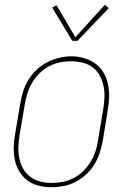

<svg xmlns="http://www.w3.org/2000/svg" viewBox="-20 -777 540 805"><path d="M195 8Q168 8 142 1.5Q116 -5 95.5 -20Q75 -35 61.5 -57.5Q48 -80 42.5 -105.5Q37 -131 37.5 -158.5Q38 -186 43 -213L65 -343Q69 -369 77 -394Q85 -419 99 -442Q113 -465 133.5 -484.5Q154 -504 178 -516Q202 -528 228 -534.5Q254 -541 279 -541Q306 -541 332 -533.5Q358 -526 379 -511Q400 -496 413.5 -473.5Q427 -451 432.5 -425Q438 -399 437.5 -371.5Q437 -344 432 -317L411 -187Q406 -161 398 -136Q390 -111 376 -88Q362 -65 341.5 -46Q321 -27 297 -14.5Q273 -2 247 3Q221 8 196 8Q196 8 195.5 8Q195 8 195 8ZM196 -10Q219 -10 243 -14.5Q267 -19 289 -30.5Q311 -42 329 -60Q347 -78 360 -99Q373 -120 380.5 -143Q388 -166 391 -190L413 -320Q417 -344 418 -369Q419 -394 414 -417Q409 -440 397.5 -461Q386 -482 367.5 -495.5Q349 -509 325 -514.5Q301 -520 277 -520Q253 -520 229.5 -515Q206 -510 184.5 -498.5Q163 -487 145 -469Q127 -451 114.5 -430Q102 -409 95 -386Q88 -363 84 -340L62 -210Q58 -186 57 -161.5Q56 -137 61 -113.5Q66 -90 77 -70Q88 -50 106.5 -36Q125 -22 148.5 -16Q172 -10 196 -10ZM305 -606H283L199 -745L217 -755L296 -621L420 -757L436 -743Z"/></svg>

Font: Iosevka Curly Thin Oblique
Style: Regular
Weight: 100
Italic angle: -9°
Monospace: yes
Designer: Belleve Invis
Foundry: Belleve Invis
Version: Version 11.1.0; ttfautohint (v1.8.3)